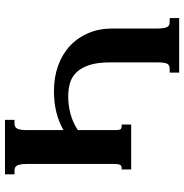

<svg xmlns="http://www.w3.org/2000/svg" viewBox="-4 -752 756 789"><g transform="rotate(90 374.5 -358.0)"><path d="M515.1 -454.6Q515.1 -471.2 511.2 -475.3Q507.3 -479.5 497.1 -479.5H492.2V-518.6H676.8V-479.5H671.9Q661.6 -479.5 658 -473.1Q654.3 -466.8 654.3 -449.7V-91.3Q654.3 -75.2 656 -64.9Q657.7 -54.7 661.1 -49.1Q664.6 -43.5 669.7 -41.3Q674.8 -39.1 682.1 -39.1H696.8V0H473.1V-39.1H487.3Q494.6 -39.1 499.8 -41.3Q504.9 -43.5 508.3 -49.1Q511.7 -54.7 513.4 -64.9Q515.1 -75.2 515.1 -91.3V-240.2Q482.9 -221.7 442.9 -211.4Q402.8 -201.2 355 -201.2Q297.9 -201.2 250.5 -218.3Q203.1 -235.4 169.2 -266.8Q135.3 -298.3 116.5 -342.5Q97.7 -386.7 97.7 -441.4V-624.5Q97.7 -641.6 95.9 -651.9Q94.2 -662.1 90.8 -667.7Q87.4 -673.3 82 -675Q76.7 -676.8 69.3 -676.8H54.7V-715.8H278.8V-676.8H264.2Q256.8 -676.8 251.5 -674.8Q246.1 -672.9 242.9 -667.5Q239.7 -662.1 238.3 -651.6Q236.8 -641.1 236.8 -624.5V-432.6Q236.8 -380.4 247.8 -346.9Q258.8 -313.5 277.6 -293.9Q296.4 -274.4 321.8 -267.1Q347.2 -259.8 376.5 -259.8Q412.6 -259.8 447.8 -269Q482.9 -278.3 515.1 -299.3Z"/></g></svg>

Font: Arian AMU Serif
Style: Bold
Weight: 700
Designer: Ruben Hakobyan (Tarumian)
Foundry: Ruben Hakobyan (Tarumian)
Version: Version 1.002